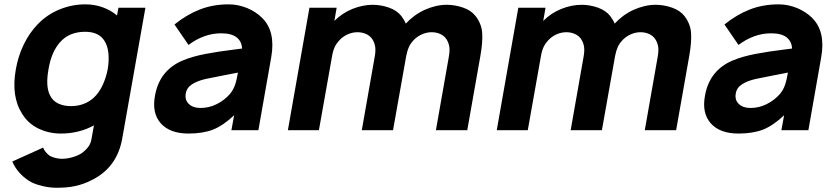

<svg xmlns="http://www.w3.org/2000/svg" viewBox="-20 -598 3834 882"><path d="M648 -562.5 541.5 38.5Q518 170.5 404 228Q383 239 363 246Q343 253 322.8 257.2Q302.5 261.5 281.8 263Q261 264.5 238.5 264.5Q225 264.5 210 262.8Q195 261 180.2 257.8Q165.5 254.5 151.2 250Q137 245.5 125 239.5Q96 224 72.5 199Q49 174 36.5 144L178 80Q185 98 203 113.5Q208 118 215.5 121.2Q223 124.5 231.2 126.8Q239.5 129 247.8 130.2Q256 131.5 263.5 131.5Q287.5 131.5 312 124.5Q336.5 117.5 354 106.5Q375 91.5 386.5 75.2Q398 59 401 36.5L411.5 -22Q343 15.5 259.5 15.5Q203.5 15.5 155.5 -8Q109 -31 82.5 -74Q30 -154.5 53 -281Q63.5 -341 89.5 -394.5Q115.5 -448 155 -488.5Q198.5 -532.5 255 -555.2Q311.5 -578 372 -578Q414.5 -578 451.8 -564.5Q489 -551 517.5 -527L524 -562.5ZM411.5 -150Q435.5 -172.5 451.5 -207Q467.5 -241.5 475 -281Q481.5 -321.5 477.8 -355.5Q474 -389.5 458.5 -412.5Q432.5 -452 371 -452Q296.5 -452 254 -402Q216 -358 203 -281Q188.5 -201.5 209.5 -160.5Q222 -134.5 247.5 -122.5Q273 -110.5 305 -110.5Q369 -110.5 411.5 -150Z M1043 0 1055.5 -68.5Q1005 -21 958.5 -2.5Q911 15.5 846 15.5Q760.5 15.5 718.5 -31.5Q677 -79 692 -158.5Q712.5 -275 819 -320Q863 -338.5 922.5 -350Q982 -361.5 1060.5 -371L1092 -375Q1090.5 -408 1066.8 -426.5Q1043 -445 996 -445Q955.5 -445 917.5 -431Q879.5 -417 846 -391.5L781.5 -485.5Q837 -530.5 897.5 -554.2Q958 -578 1030.5 -578Q1053 -578 1074.5 -573.5Q1096 -569 1115.8 -560.8Q1135.5 -552.5 1152.8 -541.2Q1170 -530 1183.5 -516.5Q1247 -454.5 1226 -335.5L1167 0ZM1073 -264.5Q1047.5 -259.5 1011 -252.5Q974.5 -245.5 926 -235.5Q887.5 -227 862.5 -211Q837.5 -195 833.5 -168.5Q828 -139 847.5 -120.5Q866.5 -102 901 -102Q940.5 -102 975.8 -119.8Q1011 -137.5 1036.5 -166.5Q1044.5 -176.5 1050.2 -186.8Q1056 -197 1060 -208.8Q1064 -220.5 1067 -234.2Q1070 -248 1073 -264.5Z M2187 -342.5 2126.5 0H1982.5L2041 -332.5Q2047 -363.5 2044 -383.2Q2041 -403 2029.5 -420Q2019 -434.5 2001.5 -442.2Q1984 -450 1963 -450Q1942 -450 1921.8 -441.8Q1901.5 -433.5 1885.5 -419Q1867 -401 1858.8 -382.8Q1850.5 -364.5 1846 -340.5L1785.5 0H1642L1700.5 -332.5Q1706.5 -363.5 1703.5 -383.2Q1700.5 -403 1689 -420Q1678.5 -434.5 1660.8 -442.2Q1643 -450 1622 -450Q1601 -450 1580.8 -441.8Q1560.5 -433.5 1545 -419Q1526.5 -401 1518 -382.8Q1509.5 -364.5 1505.5 -340.5L1445 0H1302.5L1401.5 -562.5H1526.5L1516 -502Q1534 -520 1554.8 -533.8Q1575.5 -547.5 1598.2 -556.8Q1621 -566 1644.8 -571Q1668.5 -576 1692 -576Q1729.5 -576 1767 -563Q1803.5 -550 1824 -524Q1838.5 -504.5 1844 -489.5Q1862.5 -509.5 1884.8 -525.8Q1907 -542 1931.5 -553Q1956 -564 1981.5 -570Q2007 -576 2032.5 -576Q2070 -576 2107.5 -563Q2144 -550.5 2165 -524Q2192 -488.5 2195 -447.5Q2198 -405 2187 -342.5Z M3146.5 -342.5 3086 0H2942L3000.5 -332.5Q3006.5 -363.5 3003.5 -383.2Q3000.5 -403 2989 -420Q2978.5 -434.5 2961 -442.2Q2943.5 -450 2922.5 -450Q2901.5 -450 2881.2 -441.8Q2861 -433.5 2845 -419Q2826.5 -401 2818.2 -382.8Q2810 -364.5 2805.5 -340.5L2745 0H2601.5L2660 -332.5Q2666 -363.5 2663 -383.2Q2660 -403 2648.5 -420Q2638 -434.5 2620.2 -442.2Q2602.5 -450 2581.5 -450Q2560.5 -450 2540.2 -441.8Q2520 -433.5 2504.5 -419Q2486 -401 2477.5 -382.8Q2469 -364.5 2465 -340.5L2404.5 0H2262L2361 -562.5H2486L2475.5 -502Q2493.5 -520 2514.2 -533.8Q2535 -547.5 2557.8 -556.8Q2580.5 -566 2604.2 -571Q2628 -576 2651.5 -576Q2689 -576 2726.5 -563Q2763 -550 2783.5 -524Q2798 -504.5 2803.5 -489.5Q2822 -509.5 2844.2 -525.8Q2866.5 -542 2891 -553Q2915.5 -564 2941 -570Q2966.5 -576 2992 -576Q3029.5 -576 3067 -563Q3103.5 -550.5 3124.5 -524Q3151.5 -488.5 3154.5 -447.5Q3157.5 -405 3146.5 -342.5Z M3569.5 0 3582 -68.5Q3531.5 -21 3485 -2.5Q3437.5 15.5 3372.5 15.5Q3287 15.5 3245 -31.5Q3203.5 -79 3218.5 -158.5Q3239 -275 3345.5 -320Q3389.5 -338.5 3449 -350Q3508.5 -361.5 3587 -371L3618.5 -375Q3617 -408 3593.2 -426.5Q3569.5 -445 3522.5 -445Q3482 -445 3444 -431Q3406 -417 3372.5 -391.5L3308 -485.5Q3363.5 -530.5 3424 -554.2Q3484.5 -578 3557 -578Q3579.5 -578 3601 -573.5Q3622.5 -569 3642.2 -560.8Q3662 -552.5 3679.2 -541.2Q3696.5 -530 3710 -516.5Q3773.5 -454.5 3752.5 -335.5L3693.5 0ZM3599.5 -264.5Q3574 -259.5 3537.5 -252.5Q3501 -245.5 3452.5 -235.5Q3414 -227 3389 -211Q3364 -195 3360 -168.5Q3354.5 -139 3374 -120.5Q3393 -102 3427.5 -102Q3467 -102 3502.2 -119.8Q3537.5 -137.5 3563 -166.5Q3571 -176.5 3576.8 -186.8Q3582.5 -197 3586.5 -208.8Q3590.5 -220.5 3593.5 -234.2Q3596.5 -248 3599.5 -264.5Z"/></svg>

Font: Russisch Sans ExtraBold
Style: Italic
Weight: 800
Width: 4
Italic angle: -10°
Designer: Michael Sharanda (font) & Cristiano Sobral (main changes)
Foundry: Michael Sharanda
Version: Version 2.00;September 8, 2020;FontCreator 13.0.0.2681 64-bi